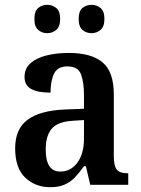

<svg xmlns="http://www.w3.org/2000/svg" viewBox="-20 -768 586 798"><path d="M188 10Q127 10 85 -29.5Q43 -69 43 -152Q43 -232 95 -270.5Q147 -309 252 -313L329 -316V-373Q329 -427 316.5 -459.5Q304 -492 260 -492Q219 -492 204.5 -461.5Q190 -431 190 -383Q136 -383 109 -398.5Q82 -414 82 -448Q82 -483 106.5 -505Q131 -527 173 -537.5Q215 -548 266 -548Q359 -548 406 -509Q453 -470 453 -376V-119Q453 -78 465.5 -63Q478 -48 509 -48H513V0H355L337 -77H329Q309 -49 290.5 -30Q272 -11 248 -0.5Q224 10 188 10ZM230 -55Q275 -55 302 -92.5Q329 -130 329 -191V-269L282 -266Q219 -262 194.5 -232.5Q170 -203 170 -147Q170 -55 230 -55ZM361 -630Q339 -630 323 -643.5Q307 -657 307 -689Q307 -722 323 -735Q339 -748 361 -748Q381 -748 397.5 -735Q414 -722 414 -689Q414 -657 397.5 -643.5Q381 -630 361 -630ZM176 -630Q155 -630 139 -643.5Q123 -657 123 -689Q123 -722 139 -735Q155 -748 176 -748Q197 -748 213.5 -735Q230 -722 230 -689Q230 -657 213.5 -643.5Q197 -630 176 -630Z"/></svg>

Font: Noto Serif Bengali SemiCondensed SemiBold
Style: Regular
Weight: 600
Width: 4
Designer: Juan Bruce, Universal Thirst, Indian Type Foundry and the Monotype Design Team.
Foundry: Monotype Imaging Inc.
Version: Version 2.003; ttfautohint (v1.8.4.7-5d5b)